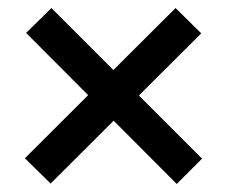

<svg xmlns="http://www.w3.org/2000/svg" viewBox="-20 -589 565 478"><path d="M45 -507 108 -569 483 -194 420 -131ZM42 -195 417 -569 481 -506 106 -132Z"/></svg>

Font: AF Albert Sans Medium
Style: Regular
Weight: 500
Designer: Andreas Rasmussen
Foundry: a.Foundry
Version: Version 1.300;Glyphs 3.2 (3231)